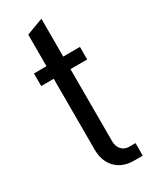

<svg xmlns="http://www.w3.org/2000/svg" viewBox="-185 -748 636 795"><g transform="rotate(-30 133.0 -350.5)"><path d="M86 -122V-460H26V-520H86V-671L166 -701V-520H246V-460H166V-115Q166 -91 179.5 -75.5Q193 -60 216 -60H246V0H205Q150 0 118 -33Q86 -66 86 -122Z"/></g></svg>

Font: Homenaje
Style: Regular
Weight: 400
Designer: Constanza Artigas Preller, Agustina Mingote
Foundry: Constanza Artigas Preller, Agustina Mingote
Version: Version 1.100